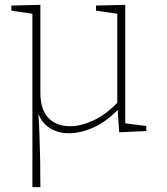

<svg xmlns="http://www.w3.org/2000/svg" viewBox="-20 -544 689 794"><path d="M126 -149 137 -95Q141 -48 143 5.5Q145 59 146 116Q147 173 147 230H114V-496L122 -486L27 -500V-521L147 -524V-161Q147 -90 180.5 -56Q214 -22 270 -22Q315 -22 367.5 -46.5Q420 -71 469 -123L465 -111V-496L472 -486L377 -500V-521L498 -524V-29L490 -35L585 -23V-2L473 3L466 -97L471 -94Q422 -42 368 -17.5Q314 7 265 7Q204 7 165.5 -31Q127 -69 126 -149Z"/></svg>

Font: Bitter Thin ExtraLight
Style: Regular
Weight: 250
Version: Version 2.002